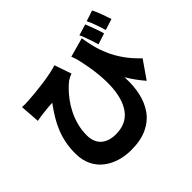

<svg xmlns="http://www.w3.org/2000/svg" viewBox="-215 -1099 1430 1430"><g transform="rotate(-45 500.0 -384.0)"><path d="M729 -763Q736 -715 749 -663Q762 -611 785.5 -556.5Q809 -502 847.5 -447Q886 -392 944 -337L847 -197Q793 -259 745.5 -338Q698 -417 656.5 -513Q615 -609 577 -721ZM52 -715Q81 -713 110 -715Q147 -717 193.5 -721.5Q240 -726 287.5 -732.5Q335 -739 376 -747.5Q417 -756 443 -765L489 -631Q478 -627 465 -621Q452 -615 440 -607Q419 -591 393 -564.5Q367 -538 340.5 -502.5Q314 -467 292.5 -424Q271 -381 257.5 -331Q244 -281 244 -226Q244 -187 256 -159Q268 -131 289 -113Q310 -95 339.5 -86Q369 -77 403 -77Q514 -77 570.5 -154Q627 -231 631 -371Q635 -511 587 -699L729 -476Q746 -398 749.5 -318Q753 -238 737 -165.5Q721 -93 681 -36Q641 21 572 54Q503 87 400 87Q339 87 283 70Q227 53 183 19Q139 -15 113.5 -67.5Q88 -120 88 -191Q88 -247 97.5 -296.5Q107 -346 125 -392Q143 -438 170.5 -484Q198 -530 234 -579Q219 -579 198 -577Q177 -575 157 -573Q137 -571 124 -569Q108 -567 94.5 -565Q81 -563 63 -559ZM820 -818Q829 -796 839 -769.5Q849 -743 858 -717.5Q867 -692 872 -671L785 -643Q778 -668 769.5 -693.5Q761 -719 752 -744Q743 -769 732 -791ZM930 -855Q947 -822 962 -780Q977 -738 987 -708L899 -680Q889 -715 875 -754.5Q861 -794 845 -827Z"/></g></svg>

Font: Noto Sans JP Thin Black
Style: Regular
Weight: 900
Version: Version 2.004-H2;hotconv 1.0.118;makeotfexe 2.5.65603